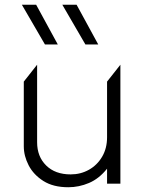

<svg xmlns="http://www.w3.org/2000/svg" viewBox="-20 -772 611 807"><path d="M267 15Q204 15 162.5 -11.2Q121 -37.5 100.5 -77Q80 -116.5 80 -157V-429L136 -500V-174Q136 -114 174 -76.5Q212 -39 277 -39Q319 -39 353.8 -58.5Q388.5 -78 409.2 -113.2Q430 -148.5 430 -195V-429L486 -500V0H430V-63Q396.5 -21 354.2 -3Q312 15 267 15ZM339 -585 242 -752H302L393 -585ZM169 -585 72 -752H132L223 -585Z"/></svg>

Font: Geologica-Sharp
Style: Regular
Weight: 100
Designer: Sindre Bremnes, Frode Helland
Foundry: Monokrom Skriftforlag AS
Version: Version 1.010;gftools[0.9.28]